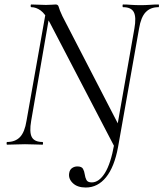

<svg xmlns="http://www.w3.org/2000/svg" viewBox="-20 -645 729 856"><path d="M491 10.6 202.6 -543Q181.2 -584 160.9 -598.5Q140.6 -613 119.6 -613Q116.6 -613 116.6 -619Q116.6 -625 119.6 -625Q134.8 -625 153 -624Q171.2 -623 185 -623Q198 -623 210.7 -624Q223.4 -625 228.4 -625Q239.4 -625 242 -613.5Q244.6 -602 258.2 -573L512.6 -80.6L506.4 10.2Q505.6 13.6 499.4 14.4Q493.2 15.2 491 10.6ZM11.6 0Q9.4 0 9.4 -6Q9.4 -12 11.6 -12Q48 -12 69.1 -33.9Q90.2 -55.8 98.2 -106.4L186.2 -602L204.4 -600L119 -106.4Q110.2 -55.8 121.8 -33.9Q133.4 -12 169.8 -12Q171.8 -12 171.8 -6Q171.8 0 169.8 0Q152.8 0 134.2 -1Q115.6 -2 91.2 -2Q70 -2 49.8 -1Q29.6 0 11.6 0ZM506.4 10.2 493 -26.8 579.2 -517.8Q588.2 -568.2 576.7 -590.6Q565.2 -613 528.6 -613Q526.4 -613 526.4 -619Q526.4 -625 528.6 -625Q545 -625 563.9 -623.5Q582.8 -622 607.2 -622Q628.4 -622 648.6 -623.5Q668.8 -625 686.8 -625Q688.8 -625 688.8 -619Q688.8 -613 686.8 -613Q650.6 -613 629.4 -590.6Q608.2 -568.2 600 -517.8ZM362.4 191Q324.8 191 304.5 171.3Q284.2 151.6 288.4 127.2Q290.8 111.4 301.4 104.2Q312 97 324.6 97Q344.2 97 350.1 107.8Q356 118.6 357.9 132.6Q359.8 146.6 365.4 157.4Q371 168.2 389.2 168.2Q421.4 168.2 447.6 126.5Q473.8 84.8 489.2 -1.6L506.4 10.2Q490 99.2 452.9 145.1Q415.8 191 362.4 191Z"/></svg>

Font: Cormorant Infant Light
Style: Italic
Weight: 300
Italic angle: -10°
Designer: Christian Thalmann (Catharsis Fonts)
Foundry: Catharsis Fonts
Version: Version 4.001